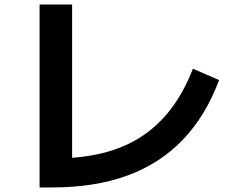

<svg xmlns="http://www.w3.org/2000/svg" viewBox="-20 -792 1040 844"><path d="M154 32V-772H297V2L210 -95Q330 -95 426.5 -118Q523 -141 598.5 -189.5Q674 -238 731 -312.5Q788 -387 828 -490L943 -440Q884 -282 783 -177Q682 -72 539 -20Q396 32 209 32Z"/></svg>

Font: M PLUS 2 Thin
Style: Bold
Weight: 700
Version: Version 1.001